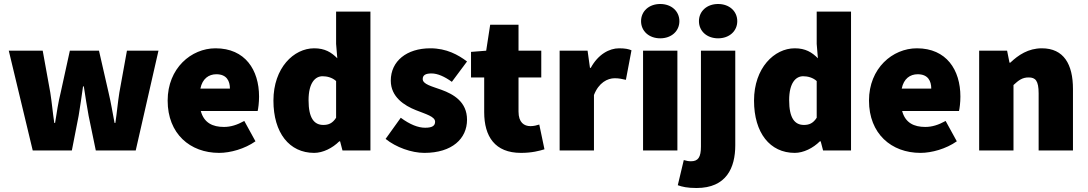

<svg xmlns="http://www.w3.org/2000/svg" viewBox="-20 -754 5450 962"><path d="M144 0H340L374 -174C382 -220 388 -266 396 -321H400C408 -266 416 -220 424 -174L460 0H660L774 -500H616L578 -290C570 -240 566 -190 558 -138H554C544 -190 536 -240 524 -290L476 -500H330L284 -290C272 -242 264 -190 256 -138H252C244 -190 240 -240 232 -290L194 -500H24Z M1078 12C1134 12 1206 -8 1260 -46L1204 -148C1168 -128 1136 -118 1102 -118C1046 -118 1002 -138 986 -198H1271C1274 -210 1278 -240 1278 -270C1278 -404 1208 -512 1060 -512C938 -512 820 -412 820 -250C820 -84 932 12 1078 12ZM984 -310C994 -360 1026 -382 1064 -382C1116 -382 1132 -348 1132 -310Z M1554 12C1598 12 1646 -12 1680 -46H1684L1696 0H1836V-696H1664V-534L1670 -462C1640 -492 1608 -512 1554 -512C1452 -512 1350 -414 1350 -250C1350 -88 1430 12 1554 12ZM1600 -128C1554 -128 1526 -162 1526 -252C1526 -340 1560 -372 1596 -372C1618 -372 1644 -366 1664 -348V-164C1646 -136 1626 -128 1600 -128Z M2106 12C2246 12 2320 -60 2320 -154C2320 -244 2252 -282 2192 -304C2142 -322 2098 -332 2098 -358C2098 -378 2113 -386 2142 -386C2173 -386 2208 -370 2244 -344L2320 -446C2276 -479 2218 -512 2136 -512C2018 -512 1938 -448 1938 -350C1938 -268 2006 -225 2064 -202C2114 -182 2160 -170 2160 -144C2160 -124 2146 -114 2110 -114C2075 -114 2034 -130 1988 -164L1912 -58C1964 -16 2042 12 2106 12Z M2590 12C2645 12 2682 2 2708 -6L2682 -130C2670 -126 2654 -122 2638 -122C2606 -122 2578 -140 2578 -195V-366H2692V-500H2578V-630H2436L2416 -500L2340 -494V-366H2406V-192C2406 -70 2460 12 2590 12Z M2784 0H2956V-278C2980 -340 3024 -362 3060 -362C3082 -362 3098 -358 3116 -354L3144 -502C3130 -508 3113 -512 3082 -512C3033 -512 2977 -482 2940 -414H2936L2924 -500H2784Z M3202 0H3374V-500H3202ZM3288 -562C3344 -562 3384 -598 3384 -648C3384 -698 3344 -734 3288 -734C3232 -734 3192 -698 3192 -648C3192 -598 3232 -562 3288 -562Z M3470 188C3620 188 3664 86 3664 -26V-500H3492V-20C3492 34 3478 54 3442 54C3430 54 3420 52 3406 48L3376 174C3398 182 3424 188 3470 188ZM3578 -562C3634 -562 3674 -598 3674 -648C3674 -698 3634 -734 3578 -734C3522 -734 3482 -698 3482 -648C3482 -598 3522 -562 3578 -562Z M3962 12C4006 12 4054 -12 4088 -46H4092L4104 0H4244V-696H4072V-534L4078 -462C4048 -492 4016 -512 3962 -512C3860 -512 3758 -414 3758 -250C3758 -88 3838 12 3962 12ZM4008 -128C3962 -128 3934 -162 3934 -252C3934 -340 3968 -372 4004 -372C4026 -372 4052 -366 4072 -348V-164C4054 -136 4034 -128 4008 -128Z M4592 12C4648 12 4720 -8 4774 -46L4718 -148C4682 -128 4650 -118 4616 -118C4560 -118 4516 -138 4500 -198H4785C4788 -210 4792 -240 4792 -270C4792 -404 4722 -512 4574 -512C4452 -512 4334 -412 4334 -250C4334 -84 4446 12 4592 12ZM4498 -310C4508 -360 4540 -382 4578 -382C4630 -382 4646 -348 4646 -310Z M4886 0H5058V-328C5084 -352 5102 -366 5134 -366C5168 -366 5184 -350 5184 -286V0H5356V-308C5356 -432 5310 -512 5200 -512C5132 -512 5082 -478 5042 -440H5038L5026 -500H4886Z"/></svg>

Font: Giro Sans Black
Style: Regular
Weight: 900
Designer: Paul D. Hunt
Foundry: Adobe Systems Incorporated
Version: Version 1.000;PS 1.0;hotconv 1.0.88;makeotf.lib2.5.647800